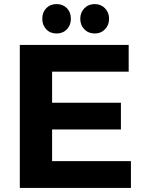

<svg xmlns="http://www.w3.org/2000/svg" viewBox="-20 -920 708 940"><path d="M77 -700H610V-569H235V-417H572V-286H235V-131H621V0H77ZM327 -828Q327 -797 307.5 -776.5Q288 -756 257 -756Q226 -756 206.5 -776.5Q187 -797 187 -828Q187 -860 206.5 -880Q226 -900 257 -900Q288 -900 307.5 -880Q327 -860 327 -828ZM514 -828Q514 -797 494 -776.5Q474 -756 444 -756Q413 -756 393 -776.5Q373 -797 373 -828Q373 -859 393 -879.5Q413 -900 444 -900Q474 -900 494 -879.5Q514 -859 514 -828Z"/></svg>

Font: Montserrat SemiBold
Style: Regular
Weight: 600
Designer: Julieta Ulanovsky
Foundry: Julieta Ulanovsky
Version: Version 6.001